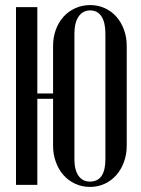

<svg xmlns="http://www.w3.org/2000/svg" viewBox="-20 -728 557 756"><path d="M127 -700V-360H189V-547Q189 -582 200 -611.5Q211 -641 230.5 -662.5Q250 -684 277 -696Q304 -708 335 -708Q366 -708 392.5 -696Q419 -684 438 -662.5Q457 -641 468 -611.5Q479 -582 479 -547V-155Q479 -120 468 -90Q457 -60 438 -38.5Q419 -17 392.5 -4.5Q366 8 334 8Q303 8 276 -4.5Q249 -17 230 -38.5Q211 -60 200 -90Q189 -120 189 -155V-339H127V0H43V-700ZM273 -101Q273 -59 289 -36Q305 -13 334 -13Q395 -13 395 -101V-595Q395 -640 379.5 -663.5Q364 -687 335 -687Q306 -687 289.5 -663Q273 -639 273 -595Z"/></svg>

Font: Moniqa SemBd Narrow Heading
Style: Regular
Weight: 600
Width: 4
Designer: Rajesh Rajput
Foundry: Rajesh Rajput
Version: Version 1.000